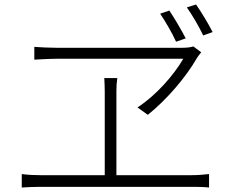

<svg xmlns="http://www.w3.org/2000/svg" viewBox="-20 -862 1040 856"><path d="M735 -815 694 -801C717 -767 747 -716 765 -676L808 -691C788 -730 757 -782 735 -815ZM854 -842 813 -829C837 -795 866 -746 886 -704L928 -719C907 -760 877 -809 854 -842ZM877 -629 842 -655C831 -651 811 -649 794 -649C704 -649 301 -649 231 -649C197 -649 163 -651 133 -653V-596C133 -596 198 -600 233 -600C298 -600 714 -600 797 -600C755 -527 676 -437 593 -383L639 -350C726 -420 810 -520 856 -600C862 -611 870 -619 877 -629ZM77 -86V-26C107 -28 134 -29 161 -29H833C851 -29 886 -29 912 -26V-86C886 -83 861 -81 833 -81H499V-455C499 -477 500 -494 503 -514H445C446 -494 447 -473 447 -455V-81H161C134 -81 106 -82 77 -86Z"/></svg>

Font: Noto Sans TC Light
Style: Regular
Weight: 300
Designer: Ryoko NISHIZUKA 西塚涼子 (kana, bopomofo & ideographs); Paul D. Hunt (Latin, Greek & Cyrillic); Sandoll Communications 산돌커뮤니
Foundry: Adobe
Version: Version 2.004;hotconv 1.0.118;makeotfexe 2.5.65603